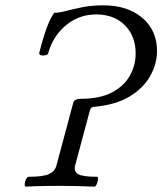

<svg xmlns="http://www.w3.org/2000/svg" viewBox="-20 -696 608 719"><path d="M77 3Q72 2 72.5 -7Q73 -16 77.5 -25Q82 -34 87 -34Q141 -34 163 -44Q185 -54 191 -75L254 -310Q256 -319 264 -322.5Q272 -326 281 -326Q354 -326 399.5 -350Q445 -374 466.5 -413Q488 -452 488 -496Q488 -561 447.5 -601.5Q407 -642 340 -642Q275 -642 226 -600.5Q177 -559 160 -495Q158 -491 149.5 -489Q141 -487 133.5 -489Q126 -491 127 -498Q142 -557 155.5 -593Q169 -629 183 -648Q201 -648 227.5 -655Q254 -662 288.5 -669Q323 -676 367 -676Q458 -676 513 -629Q568 -582 568 -505Q568 -457 542.5 -411.5Q517 -366 465 -334.5Q413 -303 332 -296Q321 -296 317 -284L261 -75Q256 -54 272.5 -44Q289 -34 343 -34Q348 -34 347 -24.5Q346 -15 342 -6Q338 3 333 3Q267 0 203 0Q177 0 144 0.5Q111 1 77 3Z"/></svg>

Font: Junicode SmExp
Style: Italic
Weight: 400
Width: 6
Italic angle: -11°
Designer: Peter S. Baker
Version: Version 2.205; ttfautohint (v1.8.4)